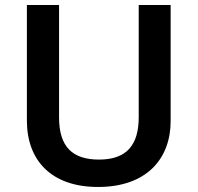

<svg xmlns="http://www.w3.org/2000/svg" viewBox="-20 -785 787 764"><path d="M659 -303V-765H532V-319C532 -209 485 -150 374 -150C268 -150 215 -201 215 -318V-765H87V-305C87 -146 185 -41 370 -41C565 -41 659 -155 659 -303Z"/></svg>

Font: Noto Sans Tamil UI SemiBold
Style: Regular
Weight: 600
Designer: Jelle Bosma - Monotype Design Team
Foundry: Monotype Imaging Inc.
Version: Version 2.004